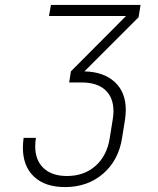

<svg xmlns="http://www.w3.org/2000/svg" viewBox="-20 -750 640 780"><path d="M551 -730 543 -680 323 -460Q402 -458 446.5 -416.5Q491 -375 491 -304Q491 -286 488 -265L476 -190Q462 -99 399 -44.5Q336 10 244 10Q163 10 118 -32.5Q73 -75 73 -150Q73 -169 76 -190H126Q123 -172 123 -156Q123 -99 157 -67Q191 -35 252 -35Q322 -35 368.5 -76.5Q415 -118 426 -190L438 -265Q441 -283 441 -298Q441 -354 407.5 -384.5Q374 -415 312 -415H261L268 -460L492 -685H179L187 -730Z"/></svg>

Font: JetBrains Mono Extra Light
Style: Italic
Weight: 200
Italic angle: -9°
Monospace: yes
Designer: Philipp Nurullin, Konstantin Bulenkov
Foundry: JetBrains
Version: 2.002